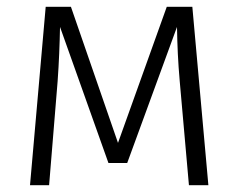

<svg xmlns="http://www.w3.org/2000/svg" viewBox="-20 -543 699 563"><path d="M544 -523H469L326 -124L188 -523H114L68 0H124L149 -305C153 -361 155 -414 156 -464L298 -65H353L499 -464C500 -408 502 -362 507 -305L534 0H591Z"/></svg>

Font: FiraGO Light
Style: Regular
Weight: 300
Designer: bBox Type
Foundry: bBox Type GmbH
Version: Version 1.001;PS 001.001;hotconv 1.0.88;makeotf.lib2.5.64775